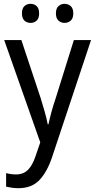

<svg xmlns="http://www.w3.org/2000/svg" viewBox="-20 -839 499 1006"><path d="M2 -629H92L193 -325Q204 -289 214 -254.5Q224 -220 230 -188H234Q239 -213 249 -250Q259 -287 272 -325L367 -629H457L253 -16Q227 62 186.5 104.5Q146 147 77 147Q57 147 41 144.5Q25 142 12 139V68Q22 71 36 73Q50 75 64 75Q103 75 127 50.5Q151 26 167 -23L191 -93ZM95 -769Q95 -795 108 -807Q121 -819 140 -819Q159 -819 172 -807Q185 -795 185 -769Q185 -743 172 -731Q159 -719 140 -719Q121 -719 108 -731Q95 -743 95 -769ZM273 -769Q273 -795 286.5 -807Q300 -819 318 -819Q337 -819 350.5 -807Q364 -795 364 -769Q364 -743 350.5 -731Q337 -719 318 -719Q300 -719 286.5 -731Q273 -743 273 -769Z"/></svg>

Font: Noto Sans Kannada UI SemiCondensed
Style: Regular
Weight: 400
Width: 4
Designer: Jelle Bosma - Monotype Design Team
Foundry: Monotype Imaging Inc.
Version: Version 2.005; ttfautohint (v1.8.4.7-5d5b)